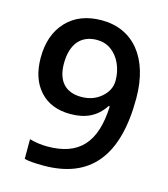

<svg xmlns="http://www.w3.org/2000/svg" viewBox="-110 -809 790 905"><g transform="rotate(15 285.5 -356.5)"><path d="M526.9 -409.2C526.9 -606.9 428.7 -723.1 275.9 -723.1C203.6 -723.1 146.5 -701.2 105 -657.2C63 -612.8 42 -553.7 42 -479C42 -410.2 60.1 -356.4 96.2 -316.9C132.3 -277.3 182.1 -257.8 245.1 -257.8C317.9 -257.8 371.6 -282.2 410.2 -340.8H416C408.7 -162.6 335 -82 180.2 -82C150.9 -82 121.6 -85.9 92.8 -94.2V2C111.8 7.3 142.6 9.8 186 9.8C414.1 9.8 526.9 -127.9 526.9 -409.2ZM277.8 -627.9C303.7 -627.9 327.1 -620.6 347.2 -606C387.7 -576.7 411.1 -522.9 411.1 -464.8C411.1 -434.1 397.9 -406.7 371.6 -383.8C345.2 -360.8 312.5 -349.1 273.9 -349.1C193.8 -349.1 154.8 -398.4 154.8 -480C154.8 -573.7 198.2 -627.9 277.8 -627.9Z"/></g></svg>

Font: Sahel SemiBold
Style: Bold
Weight: 600
Foundry: Saber Rastikerdar (saber.rastikerdar@gmail.com)
Version: Version 3.4.0